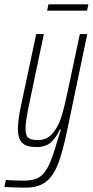

<svg xmlns="http://www.w3.org/2000/svg" viewBox="-66 -666 425 880"><path d="M-46 191 -39 159Q6 162 44 162Q87 162 112 147.5Q137 133 156 95Q175 57 197 -21L213 -72H208Q193 -37 168.5 -14.5Q144 8 102 8Q56 8 36 -11Q16 -30 16 -75Q16 -119 32 -190L100 -510H135L69 -195Q61 -158 56 -127.5Q51 -97 51 -78Q51 -45 63.5 -34.5Q76 -24 108 -24Q149 -24 175 -54.5Q201 -85 215 -129.5Q229 -174 244 -246L300 -510H334L244 -79Q222 29 200 85.5Q178 142 143.5 168Q109 194 51 194Q6 194 -46 191ZM150 -617 156 -646H339L333 -617Z"/></svg>

Font: Saira Ultra Condensed Thin
Style: Italic
Weight: 100
Width: 1
Italic angle: -12°
Designer: Hector Gatti with collaboration of the Omnibus-Type team
Foundry: Omnibus-Type
Version: Version 1.001; ttfautohint (v1.8)